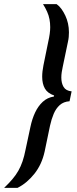

<svg xmlns="http://www.w3.org/2000/svg" viewBox="-86 -763 375 933"><path d="M-66 150Q-43 128 -26 108Q-9 88 3 67Q15 46 23.5 21Q32 -4 38 -35L62 -147Q70 -185 84.5 -216Q99 -247 121.5 -268Q144 -289 176 -294L177 -299Q145 -310 132 -333Q119 -356 119 -390Q119 -403 120.5 -416.5Q122 -430 125 -445L148 -558Q153 -580 155.5 -598Q158 -616 158 -631Q158 -651 154.5 -669.5Q151 -688 143 -706Q135 -724 123 -743H189Q202 -734 212.5 -719.5Q223 -705 231.5 -687Q240 -669 244.5 -648.5Q249 -628 249 -606Q249 -595 248 -583.5Q247 -572 244 -559L219 -439Q216 -426 214 -412.5Q212 -399 212 -386Q212 -359 223 -340.5Q234 -322 262 -319L252 -271Q223 -269 204.5 -252.5Q186 -236 175 -210Q164 -184 157 -152L131 -27Q124 5 111.5 32Q99 59 81.5 81Q64 103 43.5 120.5Q23 138 -1 150Z"/></svg>

Font: Saira ExtraCondensed SemiBold
Style: Italic
Weight: 600
Width: 2
Italic angle: -12°
Designer: Hector Gatti with collaboration of the Omnibus-Type team
Foundry: Omnibus-Type
Version: Version 1.101